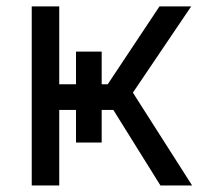

<svg xmlns="http://www.w3.org/2000/svg" viewBox="-20 -565 620 585"><path d="M76.7 0H160.5V-230.1H211.6V-130.7H289.8V-230.1H325.3L468.8 0H565.3L384.9 -282.7L562.5 -545.5H465.9L308.2 -308.2H289.8V-407.7H211.6V-308.2H160.5V-545.5H76.7Z"/></svg>

Font: Magic Ui Pro
Style: Regular
Weight: 400
Designer: Stefan Endress, Andreas Faust
Version: Version 1.000;FEAKit 1.0